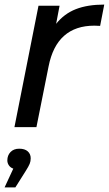

<svg xmlns="http://www.w3.org/2000/svg" viewBox="-24 -555 475 838"><path d="M431 -535 413 -442Q404 -443 388 -443Q223 -443 188 -265L135 0H39L144 -530H236L221 -451Q256 -495 307 -515Q358 -535 431 -535ZM110 136Q110 149 105.5 160Q101 171 89 190L43 263H-4L34 181Q22 177 15 167Q8 157 8 145Q8 123 22 108.5Q36 94 60 94Q84 94 97 105.5Q110 117 110 136Z"/></svg>

Font: Montserrat Alternates Medium
Style: Italic
Weight: 500
Italic angle: -11.3°
Designer: Julieta Ulanovsky
Foundry: Julieta Ulanovsky
Version: Version 7.200